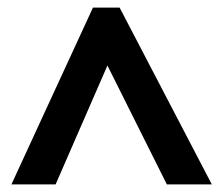

<svg xmlns="http://www.w3.org/2000/svg" viewBox="-20 -738 583 504"><path d="M10 -254 224 -718H294L536 -254H418L262 -566L126 -254Z"/></svg>

Font: Noto Sans Meetei Mayek
Style: Bold
Weight: 700
Designer: Monotype Design Team and Neelakash Kshetrimayum
Foundry: Monotype Imaging Inc.
Version: Version 2.002; ttfautohint (v1.8.4.7-5d5b)